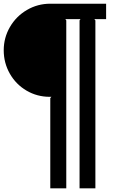

<svg xmlns="http://www.w3.org/2000/svg" viewBox="-20 -830 660 1031"><path d="M549.8 -810.1V-727.1H486.8L492.2 -720.2V181.2H407.2V-720.2L412.1 -727.1H331.1L335.9 -720.2V181.2H250V-303.2L255.9 -310.1H247.1Q179.2 -310.1 122.3 -343.5Q65.4 -377 32.7 -434.6Q0 -492.2 0 -560.1Q0 -627.4 33.4 -685.1Q66.9 -742.7 124.5 -776.4Q182.1 -810.1 250 -810.1Z"/></svg>

Font: Sinkin Sans 400 Regular
Style: Regular
Weight: 400
Designer: Keith Bates
Foundry: K-Type
Version: Sinkin Sans (version 1.0)  by Keith Bates   •   © 2014   www